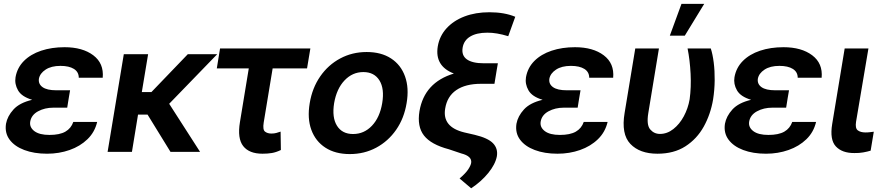

<svg xmlns="http://www.w3.org/2000/svg" viewBox="-20 -802 4652 1014"><path d="M343.3 -285.2 339.8 -263.7 335 -233.4H262.2Q216.3 -233.4 180.9 -214.1Q145.5 -194.8 139.6 -159.7Q134.8 -129.9 161.4 -109.6Q188 -89.4 241.2 -89.4Q294.9 -89.4 325.2 -106.7Q355.5 -124 367.2 -158.2H493.2Q480.5 -104 441.9 -66.7Q403.3 -29.3 347.7 -9.8Q292 9.8 228.5 9.8Q159.7 9.8 108.2 -9.8Q56.6 -29.3 30.5 -64.7Q4.4 -100.1 11.7 -148.4Q19 -188.5 51.3 -223.9Q83.5 -259.3 149.9 -274.9Q94.2 -291.5 75.2 -325Q56.2 -358.4 62 -394Q70.8 -444.3 106.2 -480Q141.6 -515.6 197.3 -534.2Q252.9 -552.7 320.8 -552.7Q416 -552.7 472.7 -510Q529.3 -467.3 522.5 -391.6H396Q396 -421.9 370.4 -438Q344.7 -454.1 299.3 -454.1Q250.5 -454.1 220.7 -434.3Q190.9 -414.6 185.5 -386.2Q181.6 -358.4 204.8 -341.8Q228 -325.2 277.3 -325.2H350.1Z M762.2 -515.6 729 -315.9H779.8L971.7 -515.6H1127L873.5 -253.9L1036.6 0H880.4L759.3 -196.8H709L676.8 0H548.3L633.8 -515.6Z M1619.1 -545.9 1601.6 -440.9H1419.9L1372.6 -154.3Q1366.7 -117.2 1379.6 -106.9Q1392.6 -96.7 1413.1 -96.7Q1428.2 -96.7 1439.5 -99.9Q1450.7 -103 1461.9 -106.9L1463.4 -9.8Q1438 2.4 1415.8 6.1Q1393.6 9.8 1366.2 9.8Q1295.9 9.8 1264.4 -30.5Q1232.9 -70.8 1247.1 -156.7L1293.9 -440.9H1125L1142.1 -545.9Z M1827.1 11.7Q1751 11.7 1698.7 -22Q1646.5 -55.7 1624.3 -116.2Q1602.1 -176.8 1615.7 -257.3Q1628.9 -337.4 1671.1 -398.4Q1713.4 -459.5 1776.9 -493.4Q1840.3 -527.3 1916.5 -527.3Q1993.2 -527.3 2045.2 -493.4Q2097.2 -459.5 2119.1 -398.4Q2141.1 -337.4 2127.4 -257.3Q2114.3 -177.2 2072.3 -116.7Q2030.3 -56.2 1967 -22.2Q1903.8 11.7 1827.1 11.7ZM1844.7 -94.2Q1902.8 -94.2 1944.3 -137.9Q1985.8 -181.6 1998.5 -257.3Q2011.2 -333.5 1983.9 -377.4Q1956.5 -421.4 1898.9 -421.4Q1841.3 -421.4 1799.6 -377.4Q1757.8 -333.5 1744.6 -257.3Q1732.4 -181.2 1759.8 -137.7Q1787.1 -94.2 1844.7 -94.2Z M2701.2 -713.4 2664.1 -610.8Q2602.1 -629.9 2553.2 -629.4Q2497.1 -629.4 2463.4 -609.1Q2429.7 -588.9 2423.3 -550.3Q2416.5 -509.3 2445.6 -488.5Q2474.6 -467.8 2535.2 -467.8H2609.4L2603.5 -433.6L2596.7 -392.1L2591.3 -359.4H2520Q2438.5 -359.4 2389.9 -326.2Q2341.3 -293 2331.1 -228.5Q2314.5 -130.9 2432.6 -102.5L2487.8 -89.8Q2557.1 -73.2 2584 -45.2Q2610.8 -17.1 2604 23.9Q2595.7 66.4 2558.3 112.1Q2521 157.7 2468.3 192.4L2407.2 140.6Q2439 113.3 2452.4 93Q2465.8 72.8 2468.3 58.6Q2474.1 22.9 2416 8.3L2350.6 -13.7Q2256.3 -38.6 2219.2 -86.2Q2182.1 -133.8 2195.3 -214.8Q2221.2 -366.7 2377 -413.6Q2274.9 -453.1 2292 -557.1Q2301.3 -611.8 2338.1 -652.3Q2375 -692.9 2433.1 -715.1Q2491.2 -737.3 2564.9 -737.3Q2644 -737.3 2701.2 -713.4Z M3039.1 -285.2 3035.6 -263.7 3030.8 -233.4H2958Q2912.1 -233.4 2876.7 -214.1Q2841.3 -194.8 2835.4 -159.7Q2830.6 -129.9 2857.2 -109.6Q2883.8 -89.4 2937 -89.4Q2990.7 -89.4 3021 -106.7Q3051.3 -124 3063 -158.2H3189Q3176.3 -104 3137.7 -66.7Q3099.1 -29.3 3043.5 -9.8Q2987.8 9.8 2924.3 9.8Q2855.5 9.8 2804 -9.8Q2752.4 -29.3 2726.3 -64.7Q2700.2 -100.1 2707.5 -148.4Q2714.8 -188.5 2747.1 -223.9Q2779.3 -259.3 2845.7 -274.9Q2790 -291.5 2771 -325Q2752 -358.4 2757.8 -394Q2766.6 -444.3 2802 -480Q2837.4 -515.6 2893.1 -534.2Q2948.7 -552.7 3016.6 -552.7Q3111.8 -552.7 3168.5 -510Q3225.1 -467.3 3218.3 -391.6H3091.8Q3091.8 -421.9 3066.2 -438Q3040.5 -454.1 2995.1 -454.1Q2946.3 -454.1 2916.5 -434.3Q2886.7 -414.6 2881.3 -386.2Q2877.4 -358.4 2900.6 -341.8Q2923.8 -325.2 2973.1 -325.2H3045.9Z M3335 -545.9H3460L3403.8 -204.6Q3393.6 -142.6 3413.8 -118.7Q3434.1 -94.7 3465.3 -94.7Q3503.4 -94.7 3536.1 -120.4Q3568.8 -146 3591.3 -187.7Q3613.8 -229.5 3622.1 -277.3Q3630.9 -340.8 3627.2 -412.8Q3623.5 -484.9 3611.3 -545.9H3733.9Q3743.7 -516.1 3749.3 -472.2Q3754.9 -428.2 3754.4 -377.9Q3753.9 -327.6 3746.1 -277.3Q3732.9 -198.7 3696.8 -133.5Q3660.6 -68.4 3599.9 -29.3Q3539.1 9.8 3452.1 9.8Q3358.4 9.8 3309.1 -42Q3259.8 -93.8 3278.8 -206.1ZM3517.6 -613.8 3579.1 -781.7H3699.2L3596.7 -613.8Z M4140.1 -285.2 4136.7 -263.7 4131.8 -233.4H4059.1Q4013.2 -233.4 3977.8 -214.1Q3942.4 -194.8 3936.5 -159.7Q3931.6 -129.9 3958.3 -109.6Q3984.9 -89.4 4038.1 -89.4Q4091.8 -89.4 4122.1 -106.7Q4152.3 -124 4164.1 -158.2H4290Q4277.3 -104 4238.8 -66.7Q4200.2 -29.3 4144.5 -9.8Q4088.9 9.8 4025.4 9.8Q3956.5 9.8 3905 -9.8Q3853.5 -29.3 3827.4 -64.7Q3801.3 -100.1 3808.6 -148.4Q3815.9 -188.5 3848.1 -223.9Q3880.4 -259.3 3946.8 -274.9Q3891.1 -291.5 3872.1 -325Q3853 -358.4 3858.9 -394Q3867.7 -444.3 3903.1 -480Q3938.5 -515.6 3994.1 -534.2Q4049.8 -552.7 4117.7 -552.7Q4212.9 -552.7 4269.5 -510Q4326.2 -467.3 4319.3 -391.6H4192.9Q4192.9 -421.9 4167.2 -438Q4141.6 -454.1 4096.2 -454.1Q4047.4 -454.1 4017.6 -434.3Q3987.8 -414.6 3982.4 -386.2Q3978.5 -358.4 4001.7 -341.8Q4024.9 -325.2 4074.2 -325.2H4147Z M4440.9 -545.9H4566.4L4501 -158.7Q4495.6 -124.5 4510.3 -113.5Q4524.9 -102.5 4551.3 -102.5Q4564 -102.5 4575.4 -104Q4586.9 -105.5 4594.7 -106.4L4578.1 -6.3Q4560.5 -1 4538.8 2.9Q4517.1 6.8 4492.2 6.3Q4427.7 6.8 4394.5 -28.6Q4361.3 -64 4375 -147Z"/></svg>

Font: Inter Display Semi Bold
Style: Italic
Weight: 600
Italic angle: -9.39999°
Designer: Rasmus Andersson
Foundry: rsms
Version: Version 4.000;git-4fc901f